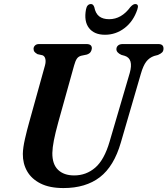

<svg xmlns="http://www.w3.org/2000/svg" viewBox="-20 -918 829 950"><path d="M522.5 -218 622 -557Q641.5 -627 598 -641.5L580.5 -646.5Q555.5 -658 556 -675Q556 -685.5 564 -692.8Q572 -700 587 -700H763.5Q789 -700 789 -678Q789 -665.5 782.2 -658.8Q775.5 -652 761.5 -646L742.5 -641Q718.5 -632.5 703.5 -612.8Q688.5 -593 677 -553L578 -213Q544 -95 474 -41.2Q404 12.5 294 12.5Q225.5 12.5 180.8 -10Q136 -32.5 114.2 -70.8Q92.5 -109 93 -156.5Q93.5 -187 103.5 -230.8Q113.5 -274.5 124 -311.5L202.5 -594Q207.5 -612 204.5 -626Q201.5 -640 190.5 -644.5L165.5 -650Q154.5 -656.5 150.2 -662Q146 -667.5 146 -677.5Q146.5 -686.5 153.5 -693.2Q160.5 -700 173 -700H408Q434.5 -700 434.5 -679Q434 -669.5 428.5 -661Q423 -652.5 409.5 -648L381 -642Q367 -638 359.8 -626.8Q352.5 -615.5 346.5 -593.5L268 -312Q253.5 -259 246.5 -223Q239.5 -187 239 -161Q238.5 -105.5 267.2 -77.8Q296 -50 347 -50Q406.5 -50 451.2 -88.5Q496 -127 522.5 -218ZM520 -823Q581 -823 625 -883Q638.5 -898 649 -898Q669 -898 659.5 -871Q640 -812.5 596.5 -779.2Q553 -746 499.5 -746Q446 -746 420.2 -779.5Q394.5 -813 405.5 -871.5Q410.5 -898 430.5 -898Q441 -898 446.5 -883Q452.5 -851.5 470.8 -837.2Q489 -823 520 -823Z"/></svg>

Font: Fraunces 72pt S050 SemiBold
Style: Italic
Weight: 600
Italic angle: -16°
Version: Version 1.000; ttfautohint (v1.8.3)